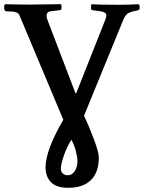

<svg xmlns="http://www.w3.org/2000/svg" viewBox="-51 -666 688 919"><path d="M291 2.9Q270 34.2 255.1 77.6Q240.2 121.1 240.2 141.1Q240.2 155.8 249.5 164.3Q258.8 172.9 272.9 172.9Q294.4 172.9 307.1 152.6Q319.8 132.3 319.8 106.9Q319.8 87.4 312.3 58.1Q304.7 28.8 291 2.9ZM252 -92.8 43 -590.8Q39.1 -602.1 26.4 -606.9Q13.7 -611.8 -20 -611.8Q-24.4 -611.8 -27.6 -615.5Q-30.8 -619.1 -30.8 -624V-641.1L-24.9 -646Q30.8 -644 92.8 -644Q94.7 -644 164.1 -645Q233.4 -646 240.2 -646L243.2 -642.1V-625Q243.2 -620.6 241.2 -619.4Q239.3 -618.2 233.9 -617.2L189 -611.8Q182.1 -610.8 177 -605.2Q171.9 -599.6 171.9 -589.8Q171.9 -583 174.8 -574.2L310.1 -220.2H314L454.1 -574.2Q458 -585.9 458 -590.8Q458.5 -601.1 448.5 -606.4Q438.5 -611.8 423.8 -612.8L393.1 -617.2Q384.8 -618.7 384.8 -624V-642.1L389.2 -646Q419.9 -643.1 515.1 -643.1Q578.6 -643.1 610.8 -646L617.2 -640.1V-625Q617.2 -618.2 603 -615.2Q570.3 -608.9 559.3 -600.8Q548.3 -592.8 538.1 -568.8L351.1 -111.8Q375.5 -61 398.7 1Q421.9 63 421.9 87.9Q421.9 158.7 384.3 195.8Q346.7 232.9 275.9 232.9Q219.2 232.9 193.1 206.1Q167 179.2 167 134.8Q167 54.2 252 -92.8Z"/></svg>

Font: Common Serif
Style: Bold
Weight: 700
Designer: Philipp H. Poll, Khaled Hosny
Foundry: Stefan Peev, Context Ltd.
Version: Version 1.026